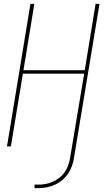

<svg xmlns="http://www.w3.org/2000/svg" viewBox="-20 -755 540 990"><path d="M158 215V197H178Q197 197 216 193.5Q235 190 253.5 181.5Q272 173 288.5 159.5Q305 146 316 129Q327 112 333 93.5Q339 75 342 56L414 -375H98L36 0H16L137 -735H157L101 -393H417L473 -735H493L362 56Q359 77 352 98Q345 119 332.5 138Q320 157 302 172.5Q284 188 263 197.5Q242 207 220.5 211Q199 215 178 215Z"/></svg>

Font: Iosevka Term Curly Th Obl
Style: Regular
Weight: 100
Italic angle: -9°
Designer: Belleve Invis
Foundry: Belleve Invis
Version: Version 32.3.0